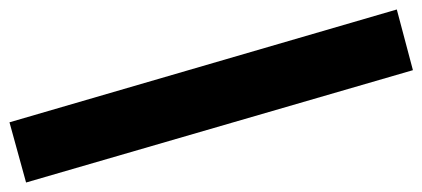

<svg xmlns="http://www.w3.org/2000/svg" viewBox="-280 -547 891 405"><g transform="rotate(-90 165.5 -344.5)"><path d="M220 81 -17 -735 110 -770 348 47Z"/></g></svg>

Font: Nunito Sans 10pt SemiCondensed Black
Style: Regular
Weight: 900
Width: 4
Designer: Vernon Adams
Foundry: Vernon Adams
Version: Version 3.101;gftools[0.9.27]